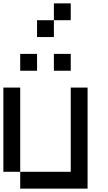

<svg xmlns="http://www.w3.org/2000/svg" viewBox="-20 -1120 640 1140"><path d="M0 -100V-600H100V-100ZM100 -100H400V-600H500V0H100ZM100 -700V-800H200V-700ZM300 -1100H400V-1000H300ZM200 -900V-1000H300V-900ZM300 -700V-800H400V-700Z"/></svg>

Font: Galmuri9 Regular
Style: Regular
Weight: 400
Designer: Lee Minseo (quiple)
Version: Version 2.399;hotconv 1.1.1;makeotfexe 2.6.0 DEVELOPMENT